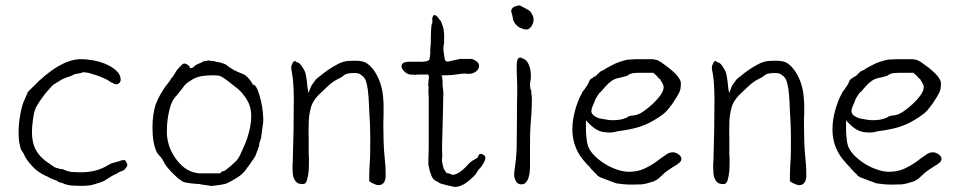

<svg xmlns="http://www.w3.org/2000/svg" viewBox="-20 -696 3658 731"><path d="M396.5 -386.7Q394.5 -387.7 393.6 -388.7Q388.7 -392.6 375 -398.4Q362.3 -404.3 347.7 -409.2Q332 -414.1 319.3 -418Q305.7 -420.9 297.9 -420.9H296.9H295.9Q291 -418 272.5 -415Q265.6 -414.1 259.8 -412.1V-411.1Q254.9 -409.2 249 -406.2Q232.4 -401.4 215.8 -393.6Q205.1 -387.7 185.5 -375Q176.8 -369.1 168 -357.4Q158.2 -347.7 148.4 -334.5Q138.7 -321.3 129.9 -308.6Q122.1 -295.9 116.2 -286.1V-285.2Q112.3 -276.4 109.4 -264.6Q107.4 -253.9 105.5 -240.2Q103.5 -227.5 102.5 -214.8Q101.6 -202.1 101.6 -194.3V-193.4Q101.6 -152.3 117.2 -124Q133.8 -94.7 168.9 -72.3Q185.5 -60.5 187.5 -59.6Q194.3 -56.6 199.2 -55.7L211.9 -51.8L212.9 -52.7Q217.8 -52.7 223.6 -49.8Q241.2 -42 255.9 -41Q270.5 -40 289.1 -40Q318.4 -40 343.8 -46.9Q370.1 -53.7 393.6 -68.4Q403.3 -74.2 408.2 -75.2Q426.8 -80.1 428.2 -80.6Q429.7 -81.1 431.6 -81.5Q433.6 -82 438.5 -84Q442.4 -85.9 453.1 -86.9Q456.1 -86.9 460 -80.1Q464.8 -72.3 464.8 -68.4Q464.8 -62.5 460 -57.6Q453.1 -48.8 451.2 -47.9L436.5 -42Q431.6 -40 427.7 -37.1Q424.8 -35.2 422.9 -34.2Q411.1 -29.3 400.4 -22.5Q389.6 -15.6 377 -7.8Q367.2 -2 328.1 8.8H329.1Q329.1 8.8 328.1 8.8Q314.5 10.7 312.5 10.7Q305.7 10.7 293.9 11.7L259.8 10.7L246.1 9.8Q231.4 6.8 229.5 5.9Q216.8 0 210 -1Q204.1 -2 202.1 -3.9Q197.3 -8.8 191.4 -9.8Q179.7 -13.7 169.9 -18.6Q160.2 -24.4 150.4 -28.3Q122.1 -42 104.5 -61.5Q78.1 -89.8 71.3 -108.4Q68.4 -113.3 66.4 -117.2Q63.5 -120.1 62.5 -122.1Q60.5 -127 58.6 -129.9Q57.6 -133.8 56.6 -138.7Q52.7 -153.3 51.8 -164.1Q50.8 -175.8 50.8 -190.4Q50.8 -223.6 56.6 -256.8Q63.5 -297.9 75.2 -320.3Q80.1 -332 81.1 -334Q85 -340.8 85 -344.7Q105.5 -365.2 127 -386.7Q151.4 -409.2 176.8 -427.7Q203.1 -446.3 232.4 -459Q263.7 -471.7 292 -470.7Q308.6 -470.7 334 -466.3Q359.4 -461.9 382.8 -452.1Q406.2 -442.4 422.9 -426.8Q439.5 -412.1 439.5 -392.6Q439.5 -385.7 434.6 -380.4Q429.7 -375 421.9 -375Q417 -375 407.2 -380.9L400.4 -383.8L398.4 -385.7Z M903.3 -126Q915 -151.4 920.9 -168.9Q928.7 -192.4 932.6 -213.9Q936.5 -236.3 936.5 -252Q936.5 -279.3 928.7 -298.8Q920.9 -317.4 909.2 -332Q896.5 -349.6 879.9 -362.3Q871.1 -369.1 862.3 -376Q853.5 -382.8 843.8 -390.6Q830.1 -400.4 821.3 -405.3Q812.5 -409.2 794.9 -409.2Q757.8 -409.2 739.3 -404.3Q719.7 -399.4 705.1 -388.7Q686.5 -377.9 677.7 -364.3Q673.8 -358.4 651.4 -331.1Q651.4 -331.1 650.4 -330.1H649.4V-329.1L645.5 -324.2Q641.6 -320.3 637.7 -312.5Q630.9 -300.8 627 -285.6Q623 -270.5 620.1 -253.9Q617.2 -237.3 616.2 -221.2Q615.2 -205.1 615.2 -192.4Q615.2 -171.9 621.6 -148.4Q627.9 -125 641.6 -103.5Q654.3 -82 672.9 -65.4Q688.5 -49.8 712.9 -41Q719.7 -39.1 725.6 -38.1L738.3 -36.1H739.3H816.4H818.4L819.3 -38.1Q827.1 -44.9 830.1 -44.4Q833 -43.9 840.8 -49.8Q848.6 -55.7 862.3 -67.4Q877.9 -81.1 884.8 -89.8Q892.6 -100.6 903.3 -126ZM944.3 -89.8Q928.7 -66.4 922.9 -59.6Q910.2 -41 903.3 -35.2Q899.4 -31.2 885.7 -21.5Q876 -15.6 866.2 -9.8Q861.3 -6.8 851.6 -2Q839.8 2.9 838.9 3.9Q817.4 8.8 795.9 10.7Q781.2 12.7 778.3 11.7V10.7Q777.3 10.7 770.5 9.8L743.2 5.9Q743.2 4.9 743.2 4.9V5.9Q743.2 5.9 743.2 5.9V4.9Q738.3 4.9 725.6 3.9Q716.8 2.9 707 2H706.1Q697.3 1 687.5 -1Q679.7 -2 675.8 -4.9H674.8Q666 -10.7 657.2 -17.6Q646.5 -27.3 636.7 -37.1Q627 -46.9 618.2 -57.6Q607.4 -71.3 606.4 -74.2Q601.6 -84 597.7 -89.8Q594.7 -95.7 585.9 -104.5H586.9H585.9Q578.1 -112.3 573.2 -125Q568.4 -136.7 565.4 -152.3Q562.5 -167 561.5 -181.6Q560.5 -196.3 560.5 -208Q560.5 -236.3 563.5 -256.8Q566.4 -278.3 572.3 -296.9Q579.1 -315.4 589.8 -335Q605.5 -362.3 617.2 -376Q627.9 -389.6 627.9 -390.6L632.8 -398.4Q637.7 -402.3 643.6 -413.1Q650.4 -424.8 653.3 -428.7Q666 -444.3 669.9 -446.3V-447.3Q673.8 -451.2 676.8 -453.1Q679.7 -454.1 683.6 -454.1Q685.5 -454.1 689.5 -452.1H690.4Q702.1 -444.3 702.1 -441.4Q702.1 -437.5 705.1 -436.5Q709 -436.5 710.9 -437.5L713.9 -438.5L714.8 -439.5H715.8L723.6 -447.3Q723.6 -447.3 727.5 -449.2Q736.3 -454.1 745.1 -457Q753.9 -462.9 757.8 -462.9Q773.4 -464.8 773.4 -466.8Q774.4 -463.9 776.4 -465.8L777.3 -464.8H779.3L796.9 -462.9Q799.8 -462.9 800.8 -460.9H801.8Q817.4 -459 825.2 -456.1Q838.9 -452.1 843.8 -447.3Q846.7 -444.3 863.3 -433.6Q873 -427.7 883.8 -422.9Q904.3 -414.1 905.3 -414.1Q906.2 -414.1 913.1 -410.2Q918 -406.2 922.9 -401.4Q926.8 -397.5 931.6 -391.6Q935.5 -386.7 940.4 -377.9L941.4 -376L942.4 -374H944.3L945.3 -373H947.3Q956.1 -367.2 961.9 -350.6Q968.8 -333 973.6 -311.5Q978.5 -290 980.5 -270.5Q982.4 -250 982.4 -239.3Q982.4 -227.5 978.5 -205.1Q975.6 -186.5 973.6 -168Q970.7 -164.1 970.7 -159.2Q969.7 -156.2 967.8 -152.3V-151.4Q966.8 -148.4 966.8 -142.6Q966.8 -139.6 964.8 -135.7Q953.1 -104.5 952.1 -101.6Q951.2 -100.6 944.3 -89.8ZM757.8 -462.9Q757.8 -463.9 757.8 -463.9Z M1385.7 -5.9Q1385.7 -40 1386.7 -57.6L1388.7 -91.8Q1389.6 -108.4 1389.6 -143.6V-178.7Q1389.6 -202.1 1388.7 -222.7Q1387.7 -244.1 1385.7 -275.4Q1384.8 -305.7 1382.8 -331.1Q1380.9 -356.4 1377 -374Q1373 -391.6 1367.2 -399.4Q1363.3 -405.3 1351.6 -413.1Q1345.7 -418 1327.1 -418Q1301.8 -418 1292 -411.1Q1279.3 -400.4 1263.7 -393.6Q1246.1 -384.8 1227.5 -367.2Q1210 -350.6 1191.4 -333Q1169.9 -309.6 1164.1 -288.1Q1155.3 -255.9 1155.3 -225.6Q1154.3 -191.4 1155.3 -162.1Q1155.3 -132.8 1155.3 -108.4Q1155.3 -104.5 1156.2 -91.8Q1156.2 -80.1 1156.2 -73.2Q1156.2 -59.6 1155.3 -45.9Q1153.3 -25.4 1148.4 -8.8Q1143.6 4.9 1133.8 4.9Q1117.2 4.9 1110.4 -1Q1103.5 -6.8 1099.6 -15.6Q1095.7 -23.4 1094.7 -35.2Q1093.8 -46.9 1093.8 -58.6Q1093.8 -65.4 1093.8 -71.3Q1094.7 -78.1 1094.7 -84Q1096.7 -143.6 1097.7 -203.6Q1098.6 -263.7 1098.6 -324.2Q1098.6 -341.8 1097.7 -359.4Q1095.7 -392.6 1094.7 -397.5Q1093.8 -406.2 1091.8 -418Q1088.9 -431.6 1088.9 -435.5Q1088.9 -441.4 1088.9 -443.4Q1089.8 -445.3 1092.8 -453.1Q1093.8 -458 1097.7 -460.9Q1099.6 -463.9 1103.5 -463.9Q1106.4 -460.9 1109.4 -459H1112.3L1114.3 -458Q1124 -454.1 1133.8 -436.5Q1141.6 -424.8 1144.5 -411.1Q1146.5 -399.4 1148.4 -386.7Q1149.4 -372.1 1151.4 -359.4L1154.3 -341.8L1161.1 -358.4Q1164.1 -369.1 1170.9 -377Q1177.7 -386.7 1182.6 -393.6Q1187.5 -398.4 1199.2 -407.2Q1210.9 -417 1224.6 -426.8Q1238.3 -436.5 1252.9 -444.8Q1267.6 -453.1 1274.4 -456.1Q1288.1 -461.9 1302.7 -463.9Q1317.4 -464.8 1332 -464.8Q1361.3 -464.8 1375 -456.1Q1389.6 -447.3 1405.3 -425.8Q1420.9 -401.4 1428.7 -377Q1436.5 -351.6 1438.5 -327.1Q1440.4 -308.6 1440.4 -289.1Q1440.4 -282.2 1440.4 -266.6Q1439.5 -249 1439.5 -219.7Q1439.5 -196.3 1440.4 -159.7Q1441.4 -123 1445.3 -86.9Q1448.2 -62.5 1448.2 -37.1Q1448.2 -29.3 1448.2 -20.5Q1447.3 -12.7 1444.3 -5.9Q1441.4 1 1435.5 4.9Q1427.7 9.8 1418 8.8Q1414.1 8.8 1399.4 2Q1395.5 1 1392.6 -2Q1385.7 -5.9 1385.7 -5.9ZM1435.5 4.9ZM1182.6 -393.6Z M1629.9 -635.7 1630.9 -638.7Q1630.9 -638.7 1633.8 -638.7Q1639.6 -638.7 1645.5 -631.8Q1648.4 -628.9 1649.4 -627Q1651.4 -623 1656.2 -618.2Q1660.2 -614.3 1664.1 -600.6Q1668 -590.8 1668.9 -584L1670.9 -564.5V-533.2Q1666 -512.7 1669.9 -492.2Q1671.9 -478.5 1672.9 -474.6V-473.6Q1672.9 -466.8 1677.7 -463.9Q1681.6 -460 1687.5 -461.9L1731.4 -471.7Q1754.9 -471.7 1776.4 -471.7V-470.7V-471.7Q1804.7 -461.9 1803.7 -444.3Q1802.7 -427.7 1784.2 -418.9Q1773.4 -414.1 1762.7 -415Q1747.1 -417 1735.4 -415L1707 -411.1Q1689.5 -409.2 1667 -409.2L1661.1 -408.2L1663.1 -402.3Q1665 -396.5 1665 -385.7Q1665 -374 1665 -372.1L1668 -344.7L1666 -252Q1663.1 -158.2 1663.1 -142.6Q1663.1 -108.4 1664.1 -104.5Q1664.1 -101.6 1663.1 -93.8Q1662.1 -83 1663.1 -80.1Q1664.1 -78.1 1665 -71.3Q1666 -63.5 1668.9 -55.7V-54.7L1678.7 -39.1Q1680.7 -36.1 1691.4 -35.2L1694.3 -34.2Q1698.2 -30.3 1704.1 -30.3Q1728.5 -32.2 1761.7 -69.3Q1771.5 -80.1 1778.3 -84Q1782.2 -85.9 1787.1 -88.9Q1791 -91.8 1793 -92.8Q1796.9 -94.7 1798.8 -96.7L1799.8 -97.7V-98.6Q1802.7 -110.4 1810.5 -110.4Q1815.4 -110.4 1822.3 -105.5Q1828.1 -101.6 1828.1 -95.7Q1828.1 -87.9 1822.3 -77.1Q1815.4 -65.4 1811.5 -60.5Q1806.6 -55.7 1803.7 -51.8Q1800.8 -47.9 1798.8 -44.9Q1795.9 -42 1793.9 -37.1L1788.1 -29.3Q1743.2 17.6 1710 15.6Q1705.1 14.6 1679.7 8.8Q1654.3 2.9 1650.4 -1Q1647.5 -3.9 1638.7 -7.8Q1632.8 -9.8 1629.9 -14.6Q1625 -20.5 1622.6 -26.9Q1620.1 -33.2 1616.2 -44.9Q1613.3 -57.6 1611.3 -67.4Q1610.4 -77.1 1611.3 -96.7Q1612.3 -116.2 1612.3 -149.4V-323.2Q1610.4 -354.5 1611.3 -358.4L1612.3 -359.4L1610.4 -371.1Q1611.3 -392.6 1613.3 -403.3V-404.3L1610.4 -412.1H1570.3Q1565.4 -412.1 1563.5 -411.1L1543 -412.1Q1532.2 -412.1 1519.5 -423.8Q1507.8 -435.5 1508.8 -444.3Q1508.8 -460.9 1539.1 -460.9Q1545.9 -460.9 1548.8 -460.9H1577.1Q1585 -460 1597.7 -461.9Q1606.4 -462.9 1611.3 -465.8Q1617.2 -468.8 1615.2 -475.6Q1615.2 -476.6 1616.2 -477.5Q1617.2 -480.5 1617.2 -485.4Q1617.2 -488.3 1618.2 -490.2Q1618.2 -491.2 1618.2 -502V-511.7L1620.1 -529.3Q1620.1 -587.9 1624 -606.4Q1625 -607.4 1626 -607.4Q1626 -619.1 1626 -627.9V-630.9H1627Z M1929.7 -641.6Q1927.7 -645.5 1926.8 -649.4Q1924.8 -659.2 1931.6 -666Q1938.5 -672.9 1958 -675.8Q1962.9 -673.8 1984.4 -662.1Q1995.1 -656.2 1999 -652.3Q2002.9 -647.5 2007.3 -638.7Q2011.7 -629.9 2011.7 -622.1Q2011.7 -609.4 2003.9 -596.7Q1995.1 -585 1988.3 -584Q1981.4 -583 1974.6 -585Q1967.8 -586.9 1961.9 -589.4Q1956.1 -591.8 1949.2 -597.7Q1942.4 -603.5 1939 -609.4Q1935.5 -615.2 1933.6 -620.1Q1931.6 -632.8 1929.7 -641.6ZM2002.9 -351.6V-341.8V-340.8L2004.9 -324.2V-315.4Q2004.9 -285.2 2002.9 -259.8L2000 -220.7Q1998 -194.3 1998 -164.1V-66.4Q1998 -56.6 1997.1 -43.9Q1996.1 -31.2 1992.2 -19.5Q1989.3 -8.8 1981.4 -1Q1975.6 5.9 1964.8 5.9Q1951.2 5.9 1944.3 -5.9Q1937.5 -18.6 1937.5 -30.3Q1937.5 -44.9 1940.4 -58.6Q1947.3 -105.5 1947.3 -149.4Q1947.3 -194.3 1948.2 -241.2Q1948.2 -266.6 1948.2 -291Q1949.2 -316.4 1949.2 -342.8V-370.1L1947.3 -423.8V-451.2Q1947.3 -459 1950.2 -468.8Q1953.1 -476.6 1960 -476.6H1964.8L1969.7 -472.7Q1972.7 -471.7 1975.6 -471.7L1976.6 -470.7Q1984.4 -465.8 1989.3 -458Q1994.1 -449.2 1997.1 -439Q2000 -428.7 2001 -417V-396.5L1998 -378.9V-377.9V-370.1Q1998 -368.2 1999 -362.3Q1999 -355.5 2002.9 -351.6Z M2226.6 -58.6Q2224.6 -61.5 2218.8 -66.4Q2216.8 -69.3 2214.8 -70.3Q2213.9 -71.3 2212.9 -72.3V-73.2Q2159.2 -127.9 2159.2 -203.1Q2159.2 -236.3 2168.5 -272Q2177.7 -307.6 2193.4 -337.9H2194.3Q2195.3 -342.8 2198.2 -347.2Q2201.2 -351.6 2204.1 -354.5L2205.1 -355.5L2216.8 -373Q2219.7 -377 2220.7 -380.9Q2222.7 -384.8 2224.6 -389.6Q2226.6 -392.6 2229 -395Q2231.4 -397.5 2235.4 -398.4L2236.3 -399.4H2238.3V-401.4V-403.3H2240.2H2241.2H2242.2Q2244.1 -404.3 2246.1 -405.3Q2250 -407.2 2252.9 -411.1Q2255.9 -415 2259.8 -418Q2263.7 -420.9 2267.6 -424.8Q2279.3 -428.7 2287.1 -435.5Q2309.6 -448.2 2327.1 -456.1Q2344.7 -462.9 2364.3 -467.8Q2375 -469.7 2383.8 -469.7Q2392.6 -469.7 2403.3 -470.7H2451.2Q2457 -470.7 2464.8 -470.7Q2471.7 -469.7 2480.5 -467.8Q2487.3 -465.8 2500 -457Q2512.7 -448.2 2526.4 -437.5Q2540 -426.8 2551.8 -415Q2562.5 -404.3 2564.5 -398.4L2565.4 -397.5Q2572.3 -388.7 2572.3 -377.9Q2572.3 -356.4 2566.4 -344.7Q2560.5 -332 2548.8 -314.5Q2543.9 -306.6 2539.6 -300.3Q2535.2 -293.9 2529.3 -287.1Q2524.4 -280.3 2519.5 -274.9Q2514.6 -269.5 2507.8 -263.7Q2471.7 -236.3 2437.5 -221.7Q2403.3 -207 2358.4 -200.2L2332 -196.3Q2315.4 -191.4 2302.7 -191.4Q2272.5 -191.4 2255.9 -200.2Q2238.3 -209 2219.7 -228.5L2214.8 -233.4L2210.9 -238.3V-231.4V-225.6V-203.1Q2210.9 -187.5 2212.9 -170.9Q2213.9 -154.3 2218.8 -139.6Q2225.6 -121.1 2243.2 -103.5Q2260.7 -85.9 2282.7 -72.3Q2304.7 -58.6 2328.1 -50.8Q2352.5 -42 2374 -42Q2407.2 -42 2432.6 -53.7Q2458 -65.4 2478.5 -80.1Q2488.3 -87.9 2497.1 -94.2Q2505.9 -100.6 2513.7 -105.5Q2526.4 -116.2 2542 -116.2Q2551.8 -116.2 2563.5 -108.4Q2574.2 -100.6 2574.2 -90.8V-87.9Q2572.3 -81.1 2567.4 -77.1Q2560.5 -71.3 2554.7 -67.4H2553.7Q2543 -60.5 2531.7 -53.2Q2520.5 -45.9 2510.7 -38.1Q2502.9 -31.2 2497.1 -25.4L2486.3 -15.6Q2479.5 -10.7 2472.7 -7.3Q2465.8 -3.9 2458 -2H2457Q2440.4 3.9 2423.8 5.9Q2406.2 6.8 2386.7 6.8Q2367.2 6.8 2353.5 5.4Q2339.8 3.9 2326.2 2L2299.8 -7.8Q2286.1 -12.7 2266.6 -20.5Q2264.6 -20.5 2263.7 -21.5Q2262.7 -22.5 2260.7 -23.4V-24.4H2259.8Q2255.9 -26.4 2254.9 -27.3L2253.9 -28.3V-29.3Q2250 -34.2 2246.1 -37.1Q2242.2 -40 2239.3 -43.9Q2236.3 -47.9 2232.4 -50.8Q2229.5 -53.7 2226.6 -58.6ZM2243.2 -307.6Q2241.2 -302.7 2236.3 -292Q2231.4 -279.3 2231.4 -273.4Q2231.4 -262.7 2242.2 -254.9Q2251 -249 2262.7 -245.1H2263.7Q2277.3 -242.2 2291 -240.2Q2304.7 -238.3 2312.5 -238.3Q2322.3 -238.3 2338.9 -240.2Q2355.5 -243.2 2363.3 -247.1H2364.3Q2374 -253.9 2378.9 -254.9Q2383.8 -255.9 2393.6 -256.8Q2408.2 -257.8 2427.7 -270.5Q2446.3 -283.2 2463.9 -299.3Q2481.4 -315.4 2494.1 -333Q2506.8 -350.6 2506.8 -365.2Q2506.8 -371.1 2502 -378.9Q2498 -386.7 2493.2 -394.5L2491.2 -395.5V-396.5Q2487.3 -397.5 2486.3 -400.4Q2483.4 -404.3 2480.5 -406.2V-407.2Q2475.6 -411.1 2473.6 -413.1L2468.8 -417V-418L2467.8 -418.9H2466.8H2465.8H2411.1Q2403.3 -418.9 2395.5 -418Q2379.9 -417 2370.1 -409.2Q2367.2 -407.2 2365.2 -406.2Q2364.3 -406.2 2364.3 -406.2Q2362.3 -406.2 2359.4 -405.3L2345.7 -401.4Q2334 -399.4 2325.2 -396.5Q2316.4 -393.6 2309.6 -388.7Q2302.7 -383.8 2295.9 -377.9Q2289.1 -371.1 2281.2 -362.3Q2273.4 -353.5 2269.5 -348.6Q2263.7 -343.8 2258.8 -337.9V-336.9Q2255.9 -332 2252 -327.1Q2247.1 -320.3 2243.2 -307.6Z M2987.3 -5.9Q2987.3 -40 2988.3 -57.6L2990.2 -91.8Q2991.2 -108.4 2991.2 -143.6V-178.7Q2991.2 -202.1 2990.2 -222.7Q2989.3 -244.1 2987.3 -275.4Q2986.3 -305.7 2984.4 -331.1Q2982.4 -356.4 2978.5 -374Q2974.6 -391.6 2968.8 -399.4Q2964.8 -405.3 2953.1 -413.1Q2947.3 -418 2928.7 -418Q2903.3 -418 2893.6 -411.1Q2880.9 -400.4 2865.2 -393.6Q2847.7 -384.8 2829.1 -367.2Q2811.5 -350.6 2793 -333Q2771.5 -309.6 2765.6 -288.1Q2756.8 -255.9 2756.8 -225.6Q2755.9 -191.4 2756.8 -162.1Q2756.8 -132.8 2756.8 -108.4Q2756.8 -104.5 2757.8 -91.8Q2757.8 -80.1 2757.8 -73.2Q2757.8 -59.6 2756.8 -45.9Q2754.9 -25.4 2750 -8.8Q2745.1 4.9 2735.4 4.9Q2718.8 4.9 2711.9 -1Q2705.1 -6.8 2701.2 -15.6Q2697.3 -23.4 2696.3 -35.2Q2695.3 -46.9 2695.3 -58.6Q2695.3 -65.4 2695.3 -71.3Q2696.3 -78.1 2696.3 -84Q2698.2 -143.6 2699.2 -203.6Q2700.2 -263.7 2700.2 -324.2Q2700.2 -341.8 2699.2 -359.4Q2697.3 -392.6 2696.3 -397.5Q2695.3 -406.2 2693.4 -418Q2690.4 -431.6 2690.4 -435.5Q2690.4 -441.4 2690.4 -443.4Q2691.4 -445.3 2694.3 -453.1Q2695.3 -458 2699.2 -460.9Q2701.2 -463.9 2705.1 -463.9Q2708 -460.9 2710.9 -459H2713.9L2715.8 -458Q2725.6 -454.1 2735.4 -436.5Q2743.2 -424.8 2746.1 -411.1Q2748 -399.4 2750 -386.7Q2751 -372.1 2752.9 -359.4L2755.9 -341.8L2762.7 -358.4Q2765.6 -369.1 2772.5 -377Q2779.3 -386.7 2784.2 -393.6Q2789.1 -398.4 2800.8 -407.2Q2812.5 -417 2826.2 -426.8Q2839.8 -436.5 2854.5 -444.8Q2869.1 -453.1 2876 -456.1Q2889.6 -461.9 2904.3 -463.9Q2918.9 -464.8 2933.6 -464.8Q2962.9 -464.8 2976.6 -456.1Q2991.2 -447.3 3006.8 -425.8Q3022.5 -401.4 3030.3 -377Q3038.1 -351.6 3040 -327.1Q3042 -308.6 3042 -289.1Q3042 -282.2 3042 -266.6Q3041 -249 3041 -219.7Q3041 -196.3 3042 -159.7Q3043 -123 3046.9 -86.9Q3049.8 -62.5 3049.8 -37.1Q3049.8 -29.3 3049.8 -20.5Q3048.8 -12.7 3045.9 -5.9Q3043 1 3037.1 4.9Q3029.3 9.8 3019.5 8.8Q3015.6 8.8 3001 2Q2997.1 1 2994.1 -2Q2987.3 -5.9 2987.3 -5.9ZM3037.1 4.9ZM2784.2 -393.6Z M3216.8 -58.6Q3214.8 -61.5 3209 -66.4Q3207 -69.3 3205.1 -70.3Q3204.1 -71.3 3203.1 -72.3V-73.2Q3149.4 -127.9 3149.4 -203.1Q3149.4 -236.3 3158.7 -272Q3168 -307.6 3183.6 -337.9H3184.6Q3185.5 -342.8 3188.5 -347.2Q3191.4 -351.6 3194.3 -354.5L3195.3 -355.5L3207 -373Q3210 -377 3210.9 -380.9Q3212.9 -384.8 3214.8 -389.6Q3216.8 -392.6 3219.2 -395Q3221.7 -397.5 3225.6 -398.4L3226.6 -399.4H3228.5V-401.4V-403.3H3230.5H3231.4H3232.4Q3234.4 -404.3 3236.3 -405.3Q3240.2 -407.2 3243.2 -411.1Q3246.1 -415 3250 -418Q3253.9 -420.9 3257.8 -424.8Q3269.5 -428.7 3277.3 -435.5Q3299.8 -448.2 3317.4 -456.1Q3335 -462.9 3354.5 -467.8Q3365.2 -469.7 3374 -469.7Q3382.8 -469.7 3393.6 -470.7H3441.4Q3447.3 -470.7 3455.1 -470.7Q3461.9 -469.7 3470.7 -467.8Q3477.5 -465.8 3490.2 -457Q3502.9 -448.2 3516.6 -437.5Q3530.3 -426.8 3542 -415Q3552.7 -404.3 3554.7 -398.4L3555.7 -397.5Q3562.5 -388.7 3562.5 -377.9Q3562.5 -356.4 3556.6 -344.7Q3550.8 -332 3539.1 -314.5Q3534.2 -306.6 3529.8 -300.3Q3525.4 -293.9 3519.5 -287.1Q3514.6 -280.3 3509.8 -274.9Q3504.9 -269.5 3498 -263.7Q3461.9 -236.3 3427.7 -221.7Q3393.6 -207 3348.6 -200.2L3322.3 -196.3Q3305.7 -191.4 3293 -191.4Q3262.7 -191.4 3246.1 -200.2Q3228.5 -209 3210 -228.5L3205.1 -233.4L3201.2 -238.3V-231.4V-225.6V-203.1Q3201.2 -187.5 3203.1 -170.9Q3204.1 -154.3 3209 -139.6Q3215.8 -121.1 3233.4 -103.5Q3251 -85.9 3272.9 -72.3Q3294.9 -58.6 3318.4 -50.8Q3342.8 -42 3364.3 -42Q3397.5 -42 3422.9 -53.7Q3448.2 -65.4 3468.8 -80.1Q3478.5 -87.9 3487.3 -94.2Q3496.1 -100.6 3503.9 -105.5Q3516.6 -116.2 3532.2 -116.2Q3542 -116.2 3553.7 -108.4Q3564.5 -100.6 3564.5 -90.8V-87.9Q3562.5 -81.1 3557.6 -77.1Q3550.8 -71.3 3544.9 -67.4H3543.9Q3533.2 -60.5 3522 -53.2Q3510.7 -45.9 3501 -38.1Q3493.2 -31.2 3487.3 -25.4L3476.6 -15.6Q3469.7 -10.7 3462.9 -7.3Q3456.1 -3.9 3448.2 -2H3447.3Q3430.7 3.9 3414.1 5.9Q3396.5 6.8 3377 6.8Q3357.4 6.8 3343.8 5.4Q3330.1 3.9 3316.4 2L3290 -7.8Q3276.4 -12.7 3256.8 -20.5Q3254.9 -20.5 3253.9 -21.5Q3252.9 -22.5 3251 -23.4V-24.4H3250Q3246.1 -26.4 3245.1 -27.3L3244.1 -28.3V-29.3Q3240.2 -34.2 3236.3 -37.1Q3232.4 -40 3229.5 -43.9Q3226.6 -47.9 3222.7 -50.8Q3219.7 -53.7 3216.8 -58.6ZM3233.4 -307.6Q3231.4 -302.7 3226.6 -292Q3221.7 -279.3 3221.7 -273.4Q3221.7 -262.7 3232.4 -254.9Q3241.2 -249 3252.9 -245.1H3253.9Q3267.6 -242.2 3281.2 -240.2Q3294.9 -238.3 3302.7 -238.3Q3312.5 -238.3 3329.1 -240.2Q3345.7 -243.2 3353.5 -247.1H3354.5Q3364.3 -253.9 3369.1 -254.9Q3374 -255.9 3383.8 -256.8Q3398.4 -257.8 3418 -270.5Q3436.5 -283.2 3454.1 -299.3Q3471.7 -315.4 3484.4 -333Q3497.1 -350.6 3497.1 -365.2Q3497.1 -371.1 3492.2 -378.9Q3488.3 -386.7 3483.4 -394.5L3481.4 -395.5V-396.5Q3477.5 -397.5 3476.6 -400.4Q3473.6 -404.3 3470.7 -406.2V-407.2Q3465.8 -411.1 3463.9 -413.1L3459 -417V-418L3458 -418.9H3457H3456.1H3401.4Q3393.6 -418.9 3385.7 -418Q3370.1 -417 3360.4 -409.2Q3357.4 -407.2 3355.5 -406.2Q3354.5 -406.2 3354.5 -406.2Q3352.5 -406.2 3349.6 -405.3L3335.9 -401.4Q3324.2 -399.4 3315.4 -396.5Q3306.6 -393.6 3299.8 -388.7Q3293 -383.8 3286.1 -377.9Q3279.3 -371.1 3271.5 -362.3Q3263.7 -353.5 3259.8 -348.6Q3253.9 -343.8 3249 -337.9V-336.9Q3246.1 -332 3242.2 -327.1Q3237.3 -320.3 3233.4 -307.6Z"/></svg>

Font: ToneOZ-YinPZ-Tsuipita-TC
Style: Regular
Weight: 400
Designer: ÂÆ£ÂøóÂáåJeffrey Xuan(jeffreyx@gmail.com, ToneOZ.com) ÈòøÂù§(cjkFonts)
Foundry: ToneOZ
Version: Version 0.24071